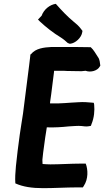

<svg xmlns="http://www.w3.org/2000/svg" viewBox="-20 -983 543 1001"><path d="M138 -693C136 -675 134 -659 132 -643C121 -560 111 -474 100 -391C95 -356 88 -318 83 -281L72 -197C69 -174 66 -139 63 -117C60 -84 58 -54 60 -27C100 -9 146 -2 206 -2C262 -2 326 -6 379 -6H412L417 -14C441 -50 439 -99 427 -130H399C350 -130 292 -126 243 -126C230 -126 217 -127 202 -128C201 -131 202 -139 201 -150C202 -158 204 -179 205 -187L216 -268C218 -284 222 -301 224 -319H229C267 -318 300 -320 338 -324C356 -325 389 -328 405 -326C416 -325 429 -322 444 -325L454 -327L457 -336C471 -369 474 -407 471 -437L469 -447L459 -448C437 -450 416 -452 388 -450C339 -448 295 -442 247 -444H241V-450L247 -492C251 -520 257 -576 261 -603C261 -606 262 -608 262 -614H296C308 -614 320 -614 329 -613H330C350 -613 367 -612 388 -612C399 -611 413 -612 426 -614C453 -604 488 -614 500 -636L503 -641C501 -656 500 -673 491 -685C480 -701 469 -723 453 -737H447C403 -738 359 -738 313 -738H248C209 -736 166 -731 142 -701L138 -698ZM178 -881 188 -871C219 -842 258 -811 298 -787C303 -783 312 -778 316 -774L333 -759L343 -755H346C372 -757 405 -786 409 -816L410 -822L400 -835C390 -848 378 -859 365 -869C333 -895 299 -931 271 -963C241 -959 209 -935 197 -901Z"/></svg>

Font: Hussar Pisanka
Style: BdKur
Weight: 700
Designer: Robert Jablonski
Foundry: Cannot Into Space Fonts
Version: Version 1.070